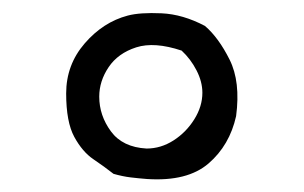

<svg xmlns="http://www.w3.org/2000/svg" viewBox="-20 -772 468 296"><path d="M207 -496Q194 -497 181.5 -498.5Q169 -500 155 -504Q141 -515 124 -526.5Q107 -538 94.5 -561Q82 -584 82 -628Q82 -672 110.5 -705Q139 -738 177 -748Q196 -753 229 -751.5Q262 -750 296 -732Q317 -714 334 -680Q351 -646 344 -593Q334 -548 301.5 -520Q269 -492 207 -496ZM206 -543Q228 -543 247.5 -555.5Q267 -568 279.5 -588Q292 -608 292 -629Q292 -646 283 -663.5Q274 -681 260 -694Q218 -708 190 -699Q162 -690 147.5 -668.5Q133 -647 133 -623Q133 -594 151 -569.5Q169 -545 206 -543Z"/></svg>

Font: Yuji Hentaigana Akari
Style: Regular
Weight: 400
Designer: Kataoka Yuji
Foundry: Kinuta Font Factory
Version: Version 3.002